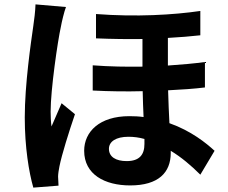

<svg xmlns="http://www.w3.org/2000/svg" viewBox="-20 -805 1040 876"><path d="M477 -126C477 -159 509 -181 566 -181C590 -181 614 -178 639 -171C639 -163 639 -155 639 -148C639 -100 617 -70 558 -70C509 -70 477 -89 477 -126ZM418 -741V-630C492 -627 563 -626 630 -627V-501C557 -500 481 -501 403 -507V-392C480 -388 557 -387 631 -389C632 -350 633 -309 635 -271C614 -274 593 -275 570 -275C434 -275 364 -204 364 -117C364 -9 458 41 574 41C703 41 759 -18 759 -107C759 -110 759 -114 759 -117C807 -88 852 -50 894 -8L959 -117C921 -152 852 -208 753 -243C751 -289 748 -339 747 -393C809 -396 866 -400 915 -406V-522C863 -515 806 -510 746 -506V-632C800 -635 850 -639 894 -644V-755C771 -737 601 -727 418 -741ZM281 -773 142 -785C141 -753 136 -714 132 -687C121 -610 93 -420 93 -269C93 -133 112 -19 132 51L247 42C246 28 246 11 245 1C245 -10 248 -31 251 -45C262 -100 294 -202 322 -284L261 -334C247 -300 229 -262 215 -228C212 -248 211 -276 211 -296C211 -396 243 -617 258 -684C261 -702 273 -753 281 -773Z"/></svg>

Font: Source Han Sans JP
Style: Bold
Weight: 700
Designer: Ryoko NISHIZUKA 西塚涼子 (kana, bopomofo & ideographs); Paul D. Hunt (Latin, Greek & Cyrillic); Sandoll Communications 산돌커뮤니
Foundry: Adobe
Version: Version 2.002;hotconv 1.0.116;makeotfexe 2.5.65601